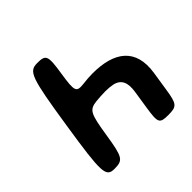

<svg xmlns="http://www.w3.org/2000/svg" viewBox="-177 -882 1054 1054"><g transform="rotate(-45 349.5 -355.5)"><path d="M405 -337C426 -337 444 -335 460 -332C511 -321 527 -283 517 -219L500 -109C485 -10 490 0 556 0C623 0 632 -10 647 -109L664 -219C690 -386 591 -456 424 -456C399 -456 374 -454 350 -451C288 -444 283 -453 302 -576C321 -699 316 -711 249 -711C183 -711 171 -678 121 -355C71 -33 73 0 139 0C206 0 215 -15 238 -161C261 -308 270 -326 332 -333C356 -335 380 -337 405 -337Z"/></g></svg>

Font: Asimov Print
Style: AIt
Weight: 500
Designer: Google
Version: Version 2.000980: 2014